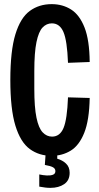

<svg xmlns="http://www.w3.org/2000/svg" viewBox="-20 -742 480 929"><path d="M230 12Q169 12 124 -21Q79 -54 54.5 -134Q30 -214 30 -355Q30 -496 54.5 -576Q79 -656 124 -689Q169 -722 230 -722Q283 -722 324 -696Q365 -670 389 -609Q413 -548 414 -442L309 -438Q305 -545 287 -587Q269 -629 231 -629Q205 -629 186 -609Q167 -589 156.5 -538.5Q146 -488 146 -398V-312Q146 -223 156.5 -172.5Q167 -122 186.5 -101.5Q206 -81 232 -81Q270 -81 287.5 -123Q305 -165 309 -271L414 -268Q412 -160 387.5 -99Q363 -38 322 -13Q281 12 230 12ZM224 167Q211 167 199 165.5Q187 164 170 161V102Q188 106 206 107Q224 108 236 103.5Q248 99 248 86Q248 74 236.5 67.5Q225 61 197 56L201 -2H257V26Q282 33 299.5 49.5Q317 66 317 94Q317 131 290.5 149Q264 167 224 167Z"/></svg>

Font: Special Gothic Condensed Medium
Style: Regular
Weight: 500
Width: 3
Designer: Alistair McCready
Foundry: Monolith
Version: Version 1.000; ttfautohint (v1.8.4.7-5d5b)